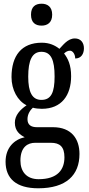

<svg xmlns="http://www.w3.org/2000/svg" viewBox="-20 -777 478 1034"><path d="M204 -639C235 -639 261 -655 261 -698C261 -741 235 -757 204 -757C171 -757 147 -741 147 -698C147 -655 171 -639 204 -639ZM186 237C337 237 408 166 408 52C408 -28 366 -92 265 -92H179C148 -92 128 -104 128 -135C128 -164 144 -185 157 -197C168 -193 192 -191 205 -191C312 -191 363 -264 363 -367C363 -427 346 -462 325 -489C334 -497 343 -504 357 -504C371 -504 385 -486 385 -462C418 -462 432 -488 432 -517C432 -546 416 -570 383 -570C344 -570 318 -532 300 -514C276 -533 246 -547 205 -547C96 -547 42 -477 42 -362C42 -293 75 -234 123 -210C88 -186 60 -156 60 -116C60 -72 87 -51 113 -38C58 -26 10 17 10 94C10 185 68 237 186 237ZM203 -239C153 -239 132 -281 132 -364C132 -452 153 -498 203 -498C255 -498 274 -454 274 -365C274 -280 256 -239 203 -239ZM188 188C122 188 90 146 90 88C90 13 131 -8 169 -8H254C302 -8 327 13 327 70C327 136 291 188 188 188Z"/></svg>

Font: Noto Serif Bengali ExtraCondensed Medium
Style: Regular
Weight: 500
Width: 2
Designer: Juan Bruce, Universal Thirst, Indian Type Foundry and the Monotype Design Team.
Foundry: Monotype Imaging Inc.
Version: Version 2.003